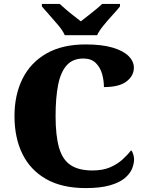

<svg xmlns="http://www.w3.org/2000/svg" viewBox="-20 -951 748 981"><path d="M418 10Q297 10 216 -36Q135 -82 94.5 -164.5Q54 -247 54 -358Q54 -466 95 -548.5Q136 -631 217 -677.5Q298 -724 417 -724Q500 -724 554.5 -708Q609 -692 636.5 -665Q664 -638 664 -605Q664 -564 626.5 -535Q589 -506 511 -506Q511 -540 501.5 -573.5Q492 -607 469 -629.5Q446 -652 406 -652Q352 -652 321 -617.5Q290 -583 277 -517.5Q264 -452 264 -358Q264 -257 282 -195.5Q300 -134 341.5 -107Q383 -80 452 -80Q506 -80 543.5 -96.5Q581 -113 607 -137Q633 -161 650 -183Q657 -176 661 -162Q665 -148 665 -137Q665 -114 654.5 -88.5Q644 -63 617 -40.5Q590 -18 541.5 -4Q493 10 418 10ZM311 -771Q301 -794 279 -820.5Q257 -847 233.5 -873Q210 -899 194 -918V-931H285Q296 -921 315.5 -904Q335 -887 356.5 -870.5Q378 -854 393 -842Q408 -854 429.5 -870.5Q451 -887 471.5 -904Q492 -921 502 -931H593V-918Q578 -899 554 -873Q530 -847 508.5 -820.5Q487 -794 476 -771Z"/></svg>

Font: Noto Serif Armenian Black
Style: Regular
Weight: 900
Version: Version 2.007